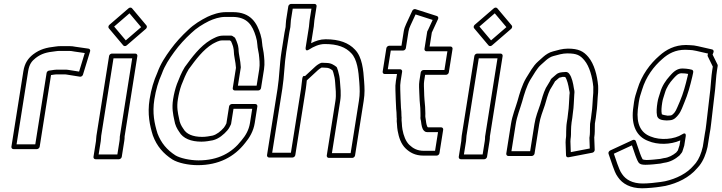

<svg xmlns="http://www.w3.org/2000/svg" viewBox="-20 -782 3777 1005"><path d="M164.7 -26.5H66.7L127.3 -409C133.1 -445.5 146 -462.2 167 -478.6C197.3 -501.6 223.1 -508.5 269.7 -513.6C269.9 -513.6 270.2 -513.6 270.4 -513.7C277.9 -514.9 285.3 -515.5 292.6 -515.5H341.6C349.4 -515.5 357.3 -514.6 365.6 -512.8C365.9 -512.7 366.2 -512.7 366.4 -512.6L423.7 -504.4L394 -407.3L336.9 -416.3C332.8 -417 329.4 -417.5 326.1 -417.5H277.1C267.1 -417.5 258.5 -415.3 251 -414.4L236.5 -412.4C230.3 -411.5 224.8 -406 223.9 -400ZM173.2 -1.5C178.6 -1.5 186.5 -6.4 187.7 -14L247.1 -389.2L250.4 -389.6C259.5 -390.7 267.5 -392.5 273.2 -392.5H322.2C322.9 -392.5 325.4 -392.3 329 -391.7L398.4 -380.6C405.1 -379.6 412.3 -384.5 414.3 -391.2L451.6 -513.2C453.8 -520.1 449.8 -526.4 443.3 -527.4L374.3 -537.3C365.4 -539.2 355 -540.5 345.6 -540.5H296.6C287.8 -540.5 280.9 -540 270.5 -538.4C223.2 -533.1 189.6 -524.8 153.5 -497.4C127.4 -477.1 109 -451.5 102.3 -409L39.7 -14C38.9 -8.6 42.7 -1.5 50.2 -1.5Z M507.5 -44C509 -53.5 508.6 -63.8 509.7 -71L574 -476.5H672L607.1 -67C607 -66.3 606.9 -65.3 607 -64.8C607.1 -58.2 606.6 -51.3 605.5 -44L594.3 26.5H496.3ZM482.5 -44 469.3 39C468.5 44.4 472.3 51.5 479.8 51.5H602.8C608.2 51.5 616.1 46.6 617.3 39L630.5 -44C631.8 -52.6 632.4 -58.3 632.3 -68.1L699 -489C699.8 -494.4 696 -501.5 688.4 -501.5H565.4C560.1 -501.5 552.1 -496.6 551 -489L484.7 -71C483.1 -60.4 483.4 -49.6 482.5 -44ZM577.5 -643 657.8 -712.3 718.7 -640 638.4 -570.7ZM552.4 -651.8C548 -648 545.1 -639.5 549.6 -634.2L625.3 -544.2C628.5 -540.4 636.8 -538.8 643 -544.2L743.8 -631.2C748.2 -635 751.1 -643.5 746.6 -648.8L670.9 -738.8C667.7 -742.6 659.4 -744.2 653.2 -738.8Z M1323.3 -333.5 1225.3 -333.5 1240.3 -428C1240.4 -428.8 1240.5 -429.8 1240.4 -430.5C1238.9 -467.7 1228.9 -494.7 1228.6 -526.1C1228.6 -526.9 1228.5 -528 1228.3 -528.6C1226.7 -535.5 1227.4 -540.4 1223.5 -551.6C1219.9 -562.2 1216.5 -572.6 1210.6 -583.3C1209.4 -585.4 1207.5 -586.8 1205.3 -587.8C1201.5 -590.9 1200.4 -591.6 1197.5 -593.2C1197.2 -593.4 1196.6 -593.6 1196.6 -593.6C1194.5 -595 1192.1 -595.5 1190.3 -595.5H1146.3C1120.4 -595.5 1098.2 -581.3 1083.8 -573.9C1083.5 -573.8 1083.1 -573.5 1082.9 -573.4C1025.7 -538.9 984.8 -482.4 947.4 -431.2C947.2 -430.9 946.9 -430.5 946.8 -430.2C930 -403.2 917.6 -371.7 905.9 -341.6C897 -316.9 890.4 -289.8 886 -262C878.8 -216.3 885.7 -184 892.4 -153C896.5 -126.8 906.4 -108.3 917.8 -92.2C938 -56.8 980.3 -40.5 1034.4 -40.5C1056.4 -40.5 1077.3 -44.5 1094 -47.7C1094.2 -47.8 1094.5 -47.8 1094.6 -47.9C1125.4 -55.3 1152.2 -78.8 1169.9 -99.3C1180.2 -111.1 1183.9 -121.9 1188.1 -129.4C1188.9 -130.8 1189.5 -132.6 1189.7 -134L1202.2 -212.5H1300.2L1288.4 -138C1282.4 -100.5 1265.2 -72 1244.1 -47.1C1244 -46.9 1243.8 -46.7 1243.7 -46.6C1194 17.5 1122.5 57.5 1018.9 57.5C973.9 57.5 921.4 45.5 898.3 31.2C854.1 2.7 823.3 -33.4 804.4 -83.6C788.2 -135.6 776.6 -190 788 -262C796.1 -312.9 808.8 -355.4 826.5 -394.5C826.6 -394.8 826.8 -395.3 826.9 -395.5C842.7 -439.8 866.6 -475.1 892.2 -510.3C917.9 -545.8 948.8 -579.4 980.7 -608.6C1008.1 -635.1 1040.3 -654.9 1074.2 -671.9C1098.1 -683 1129.1 -693.5 1158.8 -693.5H1195.8C1275.5 -693.5 1301.6 -648.8 1319.2 -590.8C1324.2 -574.5 1326 -564 1327.3 -546.4C1328 -529.6 1333.5 -511.5 1334.9 -498.7C1337.7 -474.1 1341.2 -446.2 1336.9 -419ZM1331.9 -308.5C1338.7 -308.5 1345.3 -314.2 1346.3 -321L1361.9 -419C1366.9 -450.8 1362.9 -480.9 1360.1 -505.3C1358.3 -521.3 1353.1 -538.3 1352.6 -551.6C1351.2 -571.1 1348.9 -583.7 1343.6 -601.2C1325.1 -662.1 1292.4 -718.5 1199.8 -718.5H1162.8C1127.1 -718.5 1093.1 -706.6 1066.1 -694.1C1030.1 -676 994.9 -654.6 964.8 -625.4C932.2 -595.5 899.4 -559.9 872.4 -522.7C846.5 -487 821.1 -450.1 803.4 -401C785.2 -360.5 771.3 -314.6 763 -262C750.8 -184.9 763.9 -125 780.2 -72.7C780.2 -72.6 780.3 -72.3 780.4 -72.2C800.8 -17.1 834.9 22.3 882.4 52.8C911.6 70.9 965.9 82.5 1014.9 82.5C1125.4 82.5 1206.4 38.9 1262.7 -33.2C1285.5 -60.4 1306.5 -94.4 1313.4 -138L1327.1 -225C1328 -230.4 1324.2 -237.5 1316.6 -237.5H1193.6C1188.3 -237.5 1180.3 -232.6 1179.1 -225L1165.1 -136.3C1160.3 -127.2 1157.5 -120.4 1151.8 -113.7C1136.2 -95.7 1114.7 -77.8 1092.7 -72.2C1076.8 -69.1 1057.2 -65.5 1038.4 -65.5C988.5 -65.5 954.9 -80.8 940.2 -107.3C940 -107.5 939.8 -107.9 939.5 -108.2C928.7 -123.4 920.5 -139.6 917.4 -160.7C917.4 -160.8 917.3 -161.2 917.3 -161.4C910.4 -193.3 904.4 -220.6 911 -262C915.1 -288 921.7 -314.6 929.5 -336.4C940.8 -365.3 952.7 -395.2 967.5 -419.3C1004.2 -469.6 1042.9 -521.8 1093 -552.3C1108.7 -560.4 1126 -570.5 1142.4 -570.5H1183.4C1184.5 -569.8 1186.7 -568.2 1188.9 -566.2C1189.1 -566 1188.9 -566.2 1189.5 -565.7C1192.7 -559.4 1196.2 -549.8 1199.4 -540.4C1202 -532.9 1201.1 -530.6 1203.4 -520.6C1204 -485.5 1213.4 -460.2 1215.1 -426.8L1198.3 -321C1197.3 -314.7 1201.8 -308.5 1208.9 -308.5Z M1598.1 -522.9C1621.4 -538 1650.4 -551.5 1680.3 -551.5C1748.2 -551.5 1789.8 -534.4 1818.4 -503.7C1849.6 -471.8 1856.7 -411 1860.8 -350.3C1863 -316.5 1864.7 -291.5 1858.7 -254L1815.4 19.5H1717.4L1760.7 -254C1766.8 -292.2 1761.4 -326.1 1759.5 -355.7C1758.1 -377.6 1754.9 -392.3 1749.5 -411.1C1749.5 -411.2 1749.4 -411.5 1749.4 -411.6L1743.9 -427.6C1743.2 -429.5 1742 -431.2 1740.4 -432.4C1729.4 -440.6 1714.5 -452.1 1690 -452.5C1679.6 -453.2 1673 -453.5 1665.8 -453.5H1664.8C1663.3 -453.5 1661.4 -453.1 1660 -452.6C1648.5 -448.3 1635.7 -438.8 1627.8 -431.1L1576.2 -383.5C1576.2 -383.5 1565.3 -390.3 1562.3 -371C1559.4 -352.8 1558.6 -335 1555.9 -318L1502.7 17.5H1404.7L1457.9 -318C1468.2 -383.3 1468.3 -446.8 1478.3 -510L1494.4 -612C1496.4 -624.4 1498.2 -633.5 1499.6 -638.6C1499.7 -639.1 1499.8 -639.7 1499.9 -640C1501.9 -652.9 1500.9 -665.6 1502.6 -676L1512.2 -736.5H1610.2L1600.6 -676C1598.1 -660.7 1598.3 -644.1 1595.9 -634C1595.9 -633.7 1595.8 -633.2 1595.8 -633L1579.9 -533C1579.9 -533 1576 -508.5 1598.1 -522.9ZM1608.5 -555.9 1620.7 -632.5C1623.8 -646.6 1623.7 -664.2 1625.6 -676L1637.1 -749C1638 -754.4 1634.2 -761.5 1626.6 -761.5H1503.6C1498.2 -761.5 1490.3 -756.6 1489.1 -749L1477.6 -676C1475.4 -662.1 1476.2 -649.4 1475 -640.6C1473.6 -635.5 1471.4 -624.4 1469.4 -612L1453.3 -510C1442.8 -444.2 1442.8 -380.7 1432.9 -318L1377.7 30C1376.9 35.4 1380.7 42.5 1388.3 42.5H1511.3C1516.6 42.5 1524.5 37.6 1525.7 30L1580.9 -318C1583.3 -333.2 1584.2 -346.7 1585.9 -361.1L1643.8 -414.5C1643.9 -414.6 1644.2 -414.8 1644.3 -415C1647.6 -418.3 1657.5 -425.5 1663.6 -428.5C1669.2 -428.4 1676.6 -428.1 1684.8 -427.5C1685 -427.5 1685.4 -427.5 1685.7 -427.5C1701.3 -427.5 1710 -421.5 1720.8 -413.4L1725.2 -400.7C1730.2 -383 1733 -370.4 1734.3 -350.3C1736.3 -319.1 1741 -287.5 1735.7 -254L1690.4 32C1689.6 37.4 1693.4 44.5 1701 44.5H1824C1829.3 44.5 1837.2 39.6 1838.4 32L1883.7 -254C1890.1 -294.2 1888.3 -322.2 1886 -355.7C1882 -416.2 1876.1 -483.3 1838.1 -522.3C1805.3 -557.5 1756.3 -576.5 1684.3 -576.5C1656.5 -576.5 1631.4 -567.7 1608.5 -555.9Z M2193.2 -105.8C2193.2 -105.8 2197.6 -99.5 2198.2 -98.8C2201 -95.8 2206.2 -90.5 2215.3 -90.5H2272.8L2257.3 7.5H2199.8C2163.1 7.5 2141.6 -5.9 2122.7 -23.6C2103.6 -41.8 2092.1 -73.1 2086.5 -104.7L2084.3 -121.1L2083.2 -138.7C2083.2 -139 2083.1 -139.4 2083.1 -139.7C2082 -147 2081.7 -156.4 2082 -161C2082.7 -167.9 2082.1 -169.9 2081.5 -173.2C2081.3 -179.7 2081 -188.1 2080.7 -198.3C2080.7 -198.5 2080.7 -198.9 2080.6 -199L2078.8 -218.7C2077.4 -251.9 2075.7 -279.6 2075.1 -314.4C2074.2 -329.5 2074.9 -343.4 2077.2 -358L2085 -407C2086.2 -414.6 2079.8 -419.5 2074.4 -419.5H2009.9L2025.5 -517.5H2090C2097.5 -517.5 2103.6 -524.6 2104.4 -530L2118.2 -617C2119.9 -627.7 2123.2 -638 2128.7 -649.2C2137.6 -668.6 2146.7 -688.1 2155.2 -706.4L2244.7 -677.7L2219.6 -623.3C2217.5 -620.9 2216.4 -618 2216.1 -616L2201.8 -526C2200.6 -518.4 2207 -513.5 2212.3 -513.5H2321.8L2306.3 -415.5H2196.8C2189.2 -415.5 2183.2 -408.4 2182.3 -403L2175.2 -358C2171.8 -336.6 2174.4 -313.3 2174.7 -296.9C2174.9 -270.1 2177.9 -239.4 2180 -216.5C2180 -198.2 2181.7 -185.8 2181 -173.6C2179.3 -159.1 2183 -154.1 2183.5 -148.7L2185.8 -131.7C2186.6 -123.5 2190 -112.9 2193.2 -105.8ZM2216.7 -118.8C2214.9 -122.7 2211.4 -133.5 2211 -138.3L2208.7 -155.3C2207.8 -164.9 2205.5 -170.3 2206.1 -174C2206.1 -174.3 2206.2 -174.8 2206.2 -175.1C2207.3 -192.2 2205.3 -205.1 2205.3 -220.9C2205.3 -221.2 2205.3 -221.7 2205.3 -222C2203.1 -246.4 2200.2 -275.2 2200 -301.1C2199.7 -319.3 2197.6 -341.4 2200.2 -358L2205.3 -390.5H2314.8C2320.2 -390.5 2328.1 -395.4 2329.3 -403L2348.8 -526C2349.7 -531.4 2345.9 -538.5 2338.3 -538.5H2228.8L2240.4 -612.1C2240.6 -612.3 2240.9 -613 2241.1 -613.4L2273 -682.4C2275.8 -688.3 2273.7 -695.9 2267.2 -698L2154.9 -734C2148.7 -735.9 2141 -732.2 2138 -725.6C2127.4 -702.8 2116.5 -679.5 2106.1 -656.8C2099.8 -644 2095.3 -630.3 2093.2 -617L2081.4 -542.5H2016.9C2011.6 -542.5 2003.6 -537.6 2002.4 -530L1983 -407C1982.1 -401.6 1985.9 -394.5 1993.5 -394.5H2058L2052.2 -358C2049.7 -341.9 2048.8 -325.2 2049.8 -309.6C2050.4 -275.4 2052.3 -244.9 2053.6 -213.5C2053.6 -213.4 2053.6 -213.2 2053.6 -213L2055.4 -193.3C2055.7 -183.5 2056 -174.1 2056.3 -167.5C2056.3 -167.2 2056.4 -166.5 2056.4 -166C2056.9 -163.4 2057 -161.6 2057 -160.9C2056.9 -160.7 2056.9 -160.3 2056.9 -160C2056.2 -150.9 2056.5 -143.3 2057.9 -132.8L2059.1 -115.3C2059.1 -115.1 2059.1 -114.7 2059.1 -114.5L2061.5 -97.3C2067.6 -62.5 2079.4 -27.4 2103.8 -4.3C2124.8 15.4 2152.2 32.5 2195.9 32.5H2265.9C2271.2 32.5 2279.1 27.6 2280.3 20L2299.8 -103C2300.7 -108.4 2296.9 -115.5 2289.3 -115.5H2219.8C2219.6 -115.7 2218.2 -117 2216.7 -118.8Z M2419.5 -44C2421 -53.5 2420.6 -63.8 2421.7 -71L2486 -476.5H2584L2519.1 -67C2519 -66.3 2518.9 -65.3 2519 -64.8C2519.1 -58.2 2518.6 -51.3 2517.5 -44L2506.3 26.5H2408.3ZM2394.5 -44 2381.3 39C2380.5 44.4 2384.3 51.5 2391.8 51.5H2514.8C2520.2 51.5 2528.1 46.6 2529.3 39L2542.5 -44C2543.8 -52.6 2544.4 -58.3 2544.3 -68.1L2611 -489C2611.8 -494.4 2608 -501.5 2600.4 -501.5H2477.4C2472.1 -501.5 2464.1 -496.6 2463 -489L2396.7 -71C2395.1 -60.4 2395.4 -49.6 2394.5 -44ZM2489.5 -643 2569.8 -712.3 2630.7 -640 2550.4 -570.7ZM2464.4 -651.8C2460 -648 2457.1 -639.5 2461.6 -634.2L2537.3 -544.2C2540.5 -540.4 2548.8 -538.8 2555 -544.2L2655.8 -631.2C2660.2 -635 2663.1 -643.5 2658.6 -648.8L2582.9 -738.8C2579.7 -742.6 2571.4 -744.2 2565.2 -738.8Z M2923.2 -403.9C2917.7 -402.6 2904.3 -404.1 2889.7 -390.7C2884.6 -386.6 2875.9 -379 2873.7 -376.9C2861.3 -367.6 2861.3 -361.7 2859.4 -358.3C2854.1 -350.1 2851.1 -345 2848.2 -339.7L2837.6 -322.1C2837.4 -321.7 2837.1 -321.2 2837 -321C2823.5 -293.6 2815.7 -262.5 2808 -235.9C2796.5 -201.6 2783.7 -171.9 2777.6 -133L2755 9.5H2657L2679.6 -133C2686 -173.8 2701.7 -211 2712.9 -249.4C2724.4 -291 2737.4 -332.8 2754.8 -362.7C2775.6 -394.5 2789.8 -423.9 2812 -443.2C2812.3 -443.4 2812.6 -443.7 2812.8 -443.9C2817 -448 2829.5 -459.1 2838.8 -467.2C2849.5 -476.4 2863.1 -485.4 2877.7 -488.9C2900.8 -495.2 2924.7 -502.5 2948.6 -502.5C2999.8 -502.5 3016.6 -492.8 3039 -466.2C3065.6 -434.6 3080.8 -378.5 3085.6 -327.3C3086 -316.7 3085.9 -307.1 3085.4 -295.8L3083.3 -270C3081 -242.1 3081.2 -219 3076.8 -191C3076.7 -190.7 3076.7 -190.4 3076.6 -190.2C3075.8 -180.4 3074.7 -171.7 3073.5 -164L3068.7 -134C3068.6 -133.2 3068.6 -132.2 3068.6 -131.6C3068.8 -125.4 3068.7 -118.6 3068.1 -111C3068.1 -110.7 3068.1 -110.3 3068.1 -110.1L3067.9 -90.2C3067.8 -81.4 3067.1 -73.3 3066 -66L3065.3 -62C3065.2 -61.2 3065.2 -60.2 3065.2 -59.6L3067.1 -4.8L2967.7 14.3L2965.8 -41.1C2965.9 -48.6 2966.6 -57.4 2968 -66C2968.5 -69.6 2968.7 -73.7 2968.7 -78L2968.9 -97.6C2969.6 -113.3 2969.4 -125.9 2972 -142L2975.5 -164C2976.7 -172 2977.8 -181.6 2978.5 -189.5C2984.3 -226.5 2983.4 -255.9 2986 -287.4C2988.3 -303 2986.1 -311.2 2983.7 -321.1C2980.4 -343.8 2974 -377.2 2959.9 -395.4C2949.9 -409.8 2933.8 -404.5 2933.1 -404.5H2927.1C2925.8 -404.5 2924.2 -404.2 2923.2 -403.9ZM2924.7 -379.5H2929.1C2931.1 -379.5 2934.5 -379.6 2938.4 -379C2948.2 -366.8 2955.6 -334.9 2958.7 -313.4C2958.7 -313.2 2958.8 -312.7 2958.9 -312.4C2961.7 -300.8 2962.7 -297.9 2961 -287C2960.9 -286.8 2960.9 -286.4 2960.8 -286.1C2957.9 -251.7 2958.8 -222.6 2953.4 -189C2953.4 -188.8 2953.3 -188.3 2953.3 -188C2952.6 -179.7 2951.7 -171.7 2950.5 -164L2947 -142C2944 -123.3 2944.3 -110.2 2943.6 -94.4L2943.4 -74C2943.4 -70.3 2943.2 -67.7 2943 -66C2941.4 -55.9 2940.6 -46.7 2940.5 -36.9L2942.8 31.3C2943 38.2 2949 42.6 2955.9 41.3L3080.7 17.3C3086.9 16.1 3093.1 9.6 3092.9 2.6L3090.5 -63.2L3091 -66C3092.3 -74.7 3093.1 -83.9 3093.2 -93.8L3093.4 -113.4C3093.9 -120.7 3094.2 -127.1 3093.9 -135.2L3098.5 -164C3099.8 -172.5 3100.7 -180 3101.8 -191.4C3106.4 -221 3106.4 -245.5 3108.5 -272L3110.7 -298.2C3111.3 -311 3111.4 -321.9 3110.9 -332.5C3110.9 -332.6 3110.9 -332.9 3110.9 -333C3105.9 -387.4 3090.6 -446.9 3059.5 -483.8C3034.2 -513.8 3008 -527.5 2952.5 -527.5C2924 -527.5 2896.4 -518.9 2875 -513.1C2854.6 -508.2 2836.6 -495.8 2824 -484.8C2814.4 -476.6 2802.9 -466.5 2796.8 -460.5C2768.8 -435.9 2752.3 -401.5 2734 -373.6C2733.9 -373.4 2733.7 -373.1 2733.6 -372.9C2713 -338 2700.1 -294.1 2688.6 -252.6C2678.2 -216.8 2661.6 -177.7 2654.6 -133L2630 22C2629.2 27.4 2633 34.5 2640.5 34.5H2763.5C2768.9 34.5 2776.8 29.6 2778 22L2802.6 -133C2808.1 -168.2 2820.4 -197 2832.1 -232.1C2840.4 -260.4 2847.4 -288.1 2859.2 -312.5L2869.7 -329.9C2869.8 -330.1 2869.9 -330.4 2870.1 -330.6C2872.6 -335.4 2876 -341 2880.2 -347.4C2880.3 -347.6 2880.5 -347.9 2880.6 -348.1C2882.9 -352 2883.9 -354.2 2885.3 -356.6C2886.3 -357.2 2887.5 -358.1 2888.5 -359C2891.6 -362.2 2897.9 -367.7 2906.8 -374.8C2907.6 -375.5 2906.5 -374.5 2907.3 -375.2C2910.1 -376.1 2920.1 -378.4 2924.7 -379.5Z M3600.7 -417.2 3587 -420.3C3579.5 -421.7 3573.5 -422.4 3570.7 -422.5C3563.6 -423.2 3558.1 -423.5 3551.1 -423.5C3517.9 -423.5 3497.4 -396.8 3485.2 -383.5C3465.4 -361.7 3445.6 -332.9 3435.9 -298.6C3428.9 -274.1 3425.1 -269.1 3421.3 -245C3417.3 -220 3415.3 -195.9 3419.1 -177.5C3423.4 -151.1 3457.7 -152.8 3468.6 -151.6C3469.1 -151.5 3469.7 -151.5 3470 -151.5C3474.8 -151.5 3481.9 -152 3485.9 -152.5C3509.5 -153.5 3523.1 -171.8 3529.5 -179.6C3546 -198.6 3554.7 -229.2 3561.8 -244.6C3580.5 -288.1 3592.8 -334.4 3603.8 -380.9C3605.5 -387.6 3606.9 -394.2 3607.9 -400L3608.6 -405C3609.6 -410.9 3606 -416 3600.7 -417.2ZM3581.9 -394.9C3581.2 -391.3 3580.4 -387.6 3579.2 -383.1C3568.3 -336.7 3556.2 -291.8 3538.8 -251.4C3531.1 -234.6 3518.9 -202.3 3511.8 -194.5C3511.7 -194.4 3511.5 -194.1 3511.3 -193.9C3503.1 -184 3496.2 -177.5 3489.1 -177.5C3488.7 -177.5 3488 -177.5 3487.5 -177.4C3482.8 -176.8 3478.8 -176.5 3474.6 -176.5C3462.1 -177.9 3445.8 -181.9 3444.3 -184.2C3444.2 -184.6 3444.2 -185 3444.1 -185.4C3440.8 -200.4 3442.4 -220.5 3446.3 -245C3449.7 -266.2 3452.5 -268.2 3460.2 -295.5C3468.4 -324.2 3485.2 -349.1 3502.9 -368.5C3517.5 -384.6 3529.1 -398.5 3547.1 -398.5C3553.4 -398.5 3559.2 -398.2 3564.6 -397.6C3564.9 -397.5 3565.5 -397.5 3566 -397.5C3566.7 -397.5 3571.9 -396.9 3578.2 -395.7ZM3711.1 -433.3 3707.9 -413C3702.8 -380.7 3701.5 -345 3698.1 -313.4C3692.2 -258.7 3683 -188.1 3677.1 -133.3C3675.1 -114.2 3672.6 -97.7 3669.5 -82.3L3658.8 -14.4C3650.8 21.1 3638.5 50.2 3622.3 71.1L3610.3 84.8C3575.3 126 3521.3 153.2 3461.2 166.7L3436.9 170.7C3414.2 174.4 3370 178.5 3344.7 178.5C3290.3 178.5 3255.8 158.5 3236.2 129.1C3236.1 128.9 3235.9 128.6 3235.8 128.5C3225.6 115.2 3218.4 94 3211.2 75.2L3193.2 22.6L3287.8 -21.2L3305.9 31.8C3309.4 40.7 3314.9 56.2 3320.3 64.9C3327.9 81.4 3350.4 80.5 3360.2 80.5C3382.9 80.5 3417.2 76.7 3435.8 74.4C3436.1 74.4 3436.7 74.3 3437 74.2L3454.9 70.3C3488.3 66.4 3515.5 50.2 3535.6 32.8C3536.5 32.1 3537.5 31 3538.1 30.2C3541.2 25.9 3544.6 21.6 3548.4 17.3C3549.8 15.7 3550.9 13.8 3551.4 12.1C3554.3 3.1 3558.5 -8.3 3561.5 -19.6C3561.6 -20.1 3561.8 -20.7 3561.8 -21L3569.4 -69C3569.4 -69 3573.3 -93.6 3551.1 -79.1C3510.2 -52.2 3436 -46 3385.1 -67.7C3333.4 -87.3 3310.9 -134.1 3318.5 -208.7C3319.7 -220.4 3321.4 -233.2 3323.6 -247C3328.5 -277.7 3331.5 -281.1 3340.8 -312.2C3361.3 -380.2 3401.3 -433.9 3446.9 -473.3C3478.5 -501.7 3515.4 -521.5 3566.6 -521.5C3573.5 -521.5 3580.8 -521.2 3588.4 -520.5C3588.7 -520.5 3589.2 -520.5 3589.4 -520.5C3598 -520.5 3609.8 -519 3624 -515.8L3686.4 -501.5L3684.5 -496.9C3683.2 -493.5 3683.5 -489.7 3684.7 -487.2ZM3736.7 -437C3737 -438.9 3736.8 -441.8 3735.8 -443.8L3710 -496.3L3714.6 -508.1C3717.4 -515.1 3713.9 -521.8 3707.6 -523.2L3633.2 -540.2C3618 -543.6 3605.9 -545.4 3593.9 -545.5C3586.9 -546.1 3577.9 -546.5 3570.6 -546.5C3512.2 -546.5 3467 -522.4 3431.8 -490.7C3382.8 -448.4 3338.8 -389.4 3316.6 -315.8C3307.9 -286.8 3303.7 -279.4 3298.6 -247C3296.4 -232.8 3294.6 -219.6 3293.4 -207.3C3285 -126.4 3310.9 -67.7 3372.6 -44.3C3422 -23.2 3488.8 -24.2 3541 -47.1L3536.9 -21.7C3534.9 -14.5 3531.1 -3.3 3528.3 5.1C3526 7.9 3522.7 12 3519.4 16.3C3502.7 30.2 3480.4 42.9 3455.4 45.6C3455.1 45.6 3454.5 45.7 3454 45.8L3436 49.7C3419.2 51.7 3384.1 55.5 3364.2 55.5C3357 55.5 3346.5 53.7 3343.6 51.7C3343.4 51.2 3343.1 50.7 3342.8 50.2C3338.3 43.1 3334.1 31 3329.9 20.2L3308.1 -43.6C3306.4 -48.4 3299.5 -52.6 3292.2 -49.2L3173.5 5.8C3168.3 8.2 3162.9 15.8 3165.2 22.6L3187.2 86.8C3194.5 105.7 3200.6 126.7 3214.6 145.3C3238 180 3279.7 203.5 3340.8 203.5C3368.4 203.5 3412.4 199.3 3437.1 195.3L3461.7 191.3C3461.9 191.3 3462.3 191.2 3462.5 191.2C3527.3 176.8 3587.8 147.1 3628.5 99.2L3640.7 85.3C3640.8 85.1 3641 84.8 3641.2 84.6C3662 58.1 3675.4 23.9 3683.6 -13.2C3683.6 -13.4 3683.7 -13.7 3683.7 -14L3694.4 -81.7C3697.5 -97 3700.2 -115.2 3702.3 -134.6C3708.1 -189 3717.3 -259.5 3723.3 -314.6C3726.8 -347.6 3728.1 -382.9 3732.9 -413Z"/></svg>

Font: Tape
Style: Regular
Weight: 500
Foundry: Cannot Into Space Fonts
Version: Version 0.97